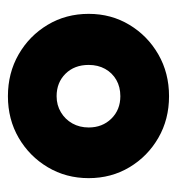

<svg xmlns="http://www.w3.org/2000/svg" viewBox="-1 -749 447 485"><g transform="rotate(90 222.5 -506.5)"><path d="M223 -303Q164.5 -303 117.5 -330Q70.5 -357 42.8 -403.2Q15 -449.5 15 -507Q15 -564 42.8 -610Q70.5 -656 117.5 -683Q164.5 -710 223 -710Q281.5 -710 328.2 -683Q375 -656 402.5 -610Q430 -564 430 -507Q430 -450 402.5 -403.8Q375 -357.5 328.2 -330.2Q281.5 -303 223 -303ZM223 -426Q245.5 -426 263.5 -436.8Q281.5 -447.5 291.8 -465.8Q302 -484 302 -507Q302 -541.5 279.8 -564.2Q257.5 -587 223 -587Q199.5 -587 181.8 -576.8Q164 -566.5 154 -548.5Q144 -530.5 144 -507Q144 -471 166.2 -448.5Q188.5 -426 223 -426Z"/></g></svg>

Font: Geologica Roman Black
Style: Regular
Weight: 900
Designer: Sindre Bremnes, Frode Helland
Foundry: Monokrom Skriftforlag AS
Version: Version 1.010;gftools[0.9.28]